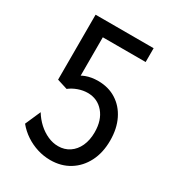

<svg xmlns="http://www.w3.org/2000/svg" viewBox="-175 -826 860 940"><g transform="rotate(30 255.0 -356.0)"><path d="M252 7.8Q214.8 7.8 179.2 -3.2Q143.6 -14.2 112.1 -34.9Q80.6 -55.7 56.6 -85L94.7 -171.9Q112.8 -142.1 137.9 -119.1Q163.1 -96.2 192.1 -83.3Q221.2 -70.3 251 -70.3Q287.1 -70.3 314.7 -88.9Q342.3 -107.4 357.7 -140.9Q373 -174.3 373 -218.8Q373 -287.1 338.1 -328.1Q303.2 -369.1 248 -369.1Q221.7 -369.1 194.8 -359.6Q168 -350.1 147.5 -334L88.9 -352.5V-719.7H417V-641.6H174.8V-380.9L147.5 -403.3Q163.6 -422.4 194.1 -433.8Q224.6 -445.3 262.7 -445.3Q321.3 -445.3 365.5 -417.2Q409.7 -389.2 434.3 -338.9Q459 -288.6 459 -221.7Q459 -152.8 432.6 -101.3Q406.2 -49.8 359.6 -21Q313 7.8 252 7.8Z"/></g></svg>

Font: Reddit Sans Condensed
Style: Regular
Weight: 400
Designer: Stephen Hutchings
Foundry: Reddit
Version: Version 1.014